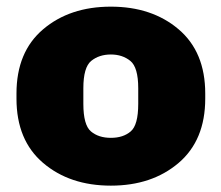

<svg xmlns="http://www.w3.org/2000/svg" viewBox="-20 -552 676 586"><path d="M30.3 -251Q30.3 -124 111.6 -54.7Q192.9 14.6 318.4 14.6Q443.8 14.6 525.1 -54.7Q606.4 -124 606.4 -251V-266.6Q606.4 -393.6 525.1 -462.6Q443.8 -531.7 318.4 -531.7Q192.9 -531.7 111.6 -462.6Q30.3 -393.6 30.3 -266.6ZM234.4 -282.7Q234.4 -346.7 258.5 -366.2Q282.7 -385.7 318.4 -385.7Q353.5 -385.7 377.7 -366.2Q401.9 -346.7 401.9 -282.7V-234.9Q401.9 -170.4 378.9 -150.9Q356 -131.3 318.4 -131.3Q280.8 -131.3 257.6 -150.9Q234.4 -170.4 234.4 -234.9Z"/></svg>

Font: Roboto Flex
Style: Optical Size 14.0 Weight 1000 Grade 0.00 Width 100 Slant 0.00 Parametric Thick Stroke 96 Parametric Thin Stroke 79 Parametric Counter Width 468 Parametric Uppercase Height 712 Parametric Lowercase Height 514 Parametric Ascender Height 750 Parametric Descender Depth -203.00 Parametric Figure Height 738
Weight: 1000
Designer: Berlow after Robertson
Foundry: Google
Version: Version 3.000